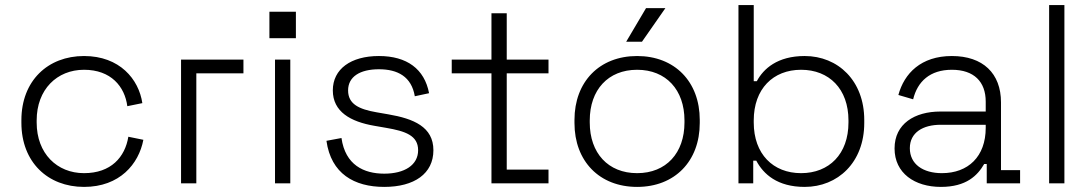

<svg xmlns="http://www.w3.org/2000/svg" viewBox="-20 -720 4288 754"><path d="M310 14C450 14 525 -76 543 -171L484 -183C471 -103 416 -40 310 -40C204 -40 124 -117 124 -239V-247C124 -369 204 -446 310 -446C416 -446 470 -380 480 -303L539 -315C525 -409 450 -500 310 -500C168 -500 64 -403 64 -248V-238C64 -83 168 14 310 14Z M691 0H751V-432H936V-486H691Z M1060 0H1120V-486H1060ZM1038 -570H1142V-674H1038Z M1489 14C1607 14 1682 -38 1682 -130C1682 -222 1604 -254 1505 -271L1459 -279C1390 -291 1347 -311 1347 -365C1347 -419 1394 -448 1468 -448C1542 -448 1596 -419 1609 -342L1665 -354C1647 -449 1578 -500 1468 -500C1358 -500 1287 -449 1287 -365C1287 -281 1357 -242 1450 -226L1496 -218C1572 -205 1622 -188 1622 -130C1622 -72 1569 -38 1489 -38C1409 -38 1336 -72 1321 -178L1262 -167C1280 -38 1371 14 1489 14Z M1910 0H2134V-54H1970V-432H2134V-486H1970V-668H1910V-486H1754V-432H1910Z M2482 14C2630 14 2728 -87 2728 -237V-249C2728 -399 2630 -500 2482 -500C2334 -500 2236 -399 2236 -249V-237C2236 -87 2334 14 2482 14ZM2296 -239V-247C2296 -367 2368 -446 2482 -446C2596 -446 2668 -367 2668 -247V-239C2668 -119 2596 -40 2482 -40C2368 -40 2296 -119 2296 -239ZM2439 -556H2501L2593 -688H2517Z M3140 14C3270 14 3374 -82 3374 -237V-249C3374 -403 3271 -500 3140 -500C3033 -500 2978 -450 2952 -401H2940V-700H2880V0H2938V-89H2950C2978 -36 3033 14 3140 14ZM2940 -239V-247C2940 -371 3016 -446 3126 -446C3236 -446 3312 -371 3312 -247V-239C3312 -115 3236 -40 3126 -40C3016 -40 2940 -115 2940 -239Z M3675 14C3775 14 3819 -31 3845 -76H3855V0H3986V-52H3911V-318C3911 -432 3840 -500 3718 -500C3597 -500 3531 -432 3508 -347L3566 -330C3583 -400 3632 -446 3718 -446C3805 -446 3851 -399 3851 -321V-282H3673C3572 -282 3493 -234 3493 -137C3493 -40 3572 14 3675 14ZM3553 -138C3553 -200 3605 -230 3674 -230H3851V-218C3851 -105 3782 -40 3679 -40C3605 -40 3553 -75 3553 -138Z M4100 0H4160V-700H4100Z"/></svg>

Font: Meta Space Light
Style: Regular
Weight: 300
Designer: Meta Pool / Florian Karsten
Foundry: Meta Pool / Florian Karsten
Version: Version 2.000;Glyphs 3.1.1 (3137)